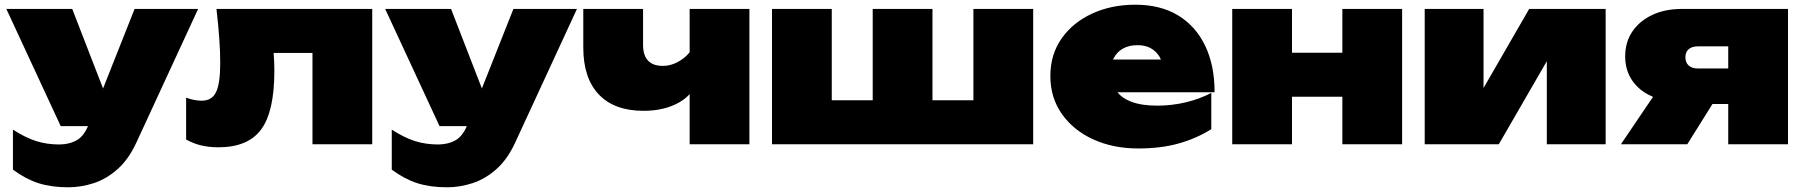

<svg xmlns="http://www.w3.org/2000/svg" viewBox="-20 -613 7667 816"><path d="M270 183Q198 183 143.5 165.5Q89 148 35 108V-62Q88 -28 133.5 -13.5Q179 1 232 1Q274 1 306 -17Q335 -33 354 -77H238L7 -575H287L418 -237L552 -575H822L560 -8Q527 64 479.5 106Q432 148 378 165.5Q324 183 270 183Z M900 -575H1562V0H1308V-388H1143Q1146 -346 1146 -311Q1146 -139 1090 -63Q1034 13 908 13Q870 13 837 5.5Q804 -2 771 -20V-198Q789 -191 806.5 -188Q824 -185 837 -185Q881 -185 898.5 -222Q916 -259 916 -346Q916 -391 912 -448Q908 -505 900 -575Z M1880 183Q1808 183 1753.5 165.5Q1699 148 1645 108V-62Q1698 -28 1743.5 -13.5Q1789 1 1842 1Q1884 1 1916 -17Q1945 -33 1964 -77H1848L1617 -575H1897L2028 -237L2162 -575H2432L2170 -8Q2137 64 2089.5 106Q2042 148 1988 165.5Q1934 183 1880 183Z M2715 -142Q2591 -142 2525 -211.5Q2459 -281 2459 -411V-575H2713V-423Q2713 -333 2797 -333Q2838 -333 2876 -359Q2896 -372 2911 -391V-575H3165V0H2911V-213Q2893 -193 2867 -178Q2804 -142 2715 -142Z M3261 0V-575H3515V-187H3689V-575H3943V-187H4117V-575H4371V0Z M4818 18Q4711 18 4626.5 -20.5Q4542 -59 4493 -128.5Q4444 -198 4444 -290Q4444 -381 4491.5 -449Q4539 -517 4621 -555Q4703 -593 4805 -593Q4912 -593 4987 -547.5Q5062 -502 5102 -418.5Q5142 -335 5142 -221H4729Q4750 -195 4787 -181Q4831 -164 4898 -164Q4960 -164 5019 -178Q5078 -192 5128 -218V-64Q5064 -24 4988.5 -3Q4913 18 4818 18ZM4914 -360Q4911 -366 4908 -372Q4893 -396 4870 -408.5Q4847 -421 4815 -421Q4778 -421 4752.5 -406.5Q4727 -392 4714 -367Q4712 -364 4710 -360Z M5217 -575H5471V-389H5685V-575H5939V0H5685V-202H5471V0H5217Z M6035 0V-575H6285V-239L6479 -575H6804V0H6554V-353L6350 0Z M6869 0 7005 -201Q7003 -202 7002 -203Q6948 -226 6917.5 -270Q6887 -314 6887 -373Q6887 -434 6917.5 -479Q6948 -524 7002 -549.5Q7056 -575 7128 -575H7579V0H7325V-171H7258L7151 0ZM7325 -322V-416H7196Q7171 -416 7157 -404Q7143 -392 7143 -370Q7143 -347 7157 -334.5Q7171 -322 7196 -322Z"/></svg>

Font: Bounded
Style: Regular
Weight: 900
Designer: Vlad Churkin
Version: Version 1.0